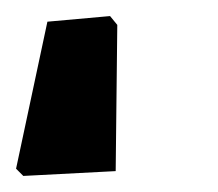

<svg xmlns="http://www.w3.org/2000/svg" viewBox="-36 13 271 239"><path d="M-7 232 -16 223 23 40 101 33 110 44 108 226Z"/></svg>

Font: Alegreya Sans SC ExtraBold
Style: Italic
Weight: 800
Italic angle: -7°
Designer: Juan Pablo del Peral
Foundry: Huerta Tipografica
Version: Version 2.007